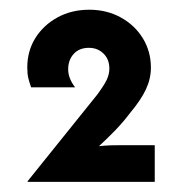

<svg xmlns="http://www.w3.org/2000/svg" viewBox="-20 -823 373 385"><path d="M35.4 -458.3V-459.7L175 -633.3Q188.9 -652.1 194.1 -663.2Q199.3 -674.3 199.3 -685.4Q199.3 -704.2 187.5 -715.6Q175.7 -727.1 158.3 -727.1Q138.9 -727.1 127.8 -714.9Q116.7 -702.8 116.7 -684Q116.7 -666 130.6 -647.9H42.4Q38.9 -657.6 36.8 -666.3Q34.7 -675 34.7 -687.5Q34.7 -720.8 51 -746.9Q67.4 -772.9 95.5 -788.2Q123.6 -803.5 159 -803.5Q194.4 -803.5 222.6 -787.8Q250.7 -772.2 266.7 -745.8Q282.6 -719.4 282.6 -687.5Q282.6 -665.3 272.6 -643.8Q262.5 -622.2 240.3 -595.8Q227.8 -579.2 212.2 -562.8Q196.5 -546.5 178.5 -529.9Q190.3 -531.2 201.7 -531.6Q213.2 -531.9 225.7 -531.9H290.3V-458.3Z"/></svg>

Font: Afacad Flux SemiBold
Style: Regular
Weight: 600
Designer: Kristian Moeller
Foundry: Dicotype
Version: Version 1.100